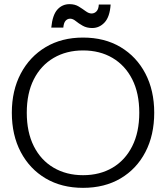

<svg xmlns="http://www.w3.org/2000/svg" viewBox="-20 -893 800 925"><path d="M380 12Q277 12 200 -33.5Q123 -79 80 -160.5Q37 -242 37 -350Q37 -457 80 -538.5Q123 -620 200 -666Q277 -712 380 -712Q484 -712 561 -666Q638 -620 680.5 -538.5Q723 -457 723 -350Q723 -242 680.5 -160.5Q638 -79 561 -33.5Q484 12 380 12ZM380 -49Q461 -49 522 -85Q583 -121 617 -188.5Q651 -256 651 -350Q651 -444 617 -511Q583 -578 522 -614Q461 -650 380 -650Q300 -650 238.5 -614Q177 -578 143 -511Q109 -444 109 -350Q109 -256 143 -188.5Q177 -121 238.5 -85Q300 -49 380 -49ZM424 -758Q398 -758 378.5 -769Q359 -780 345 -791.5Q331 -803 318 -803Q305 -803 296 -793Q287 -783 285 -760H227Q233 -821 256.5 -847Q280 -873 315 -873Q341 -873 359.5 -861.5Q378 -850 393 -839Q408 -828 421 -828Q435 -828 445 -838.5Q455 -849 456 -871H513Q509 -812 484 -785Q459 -758 424 -758Z"/></svg>

Font: Host Grotesk Light Light
Style: Regular
Weight: 300
Version: Version 1.003